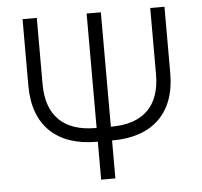

<svg xmlns="http://www.w3.org/2000/svg" viewBox="-51 -753 846 806"><g transform="rotate(-5 372.0 -350.0)"><path d="M403 0V-160H407C573 -160 671 -252 671 -419V-700H611V-420C611 -287 539 -218 407 -218H403V-700H343V-218H338C206 -218 133 -287 133 -420V-700H73V-419C73 -251 171 -160 338 -160H343V0Z"/></g></svg>

Font: Fixel Text Light
Style: Regular
Weight: 300
Width: 4
Designer: AlfaBravo + MacPaw
Foundry: Kyrylo Tkachov, Marchela Mozhyna, Serhii Makarenko, Maria Weinstein, Zakhar Kryvoshyya
Version: Version 1.211